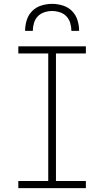

<svg xmlns="http://www.w3.org/2000/svg" viewBox="-20 -975 540 995"><path d="M75 0V-37H230V-698H75V-735H425V-698H270V-37H425V0ZM110 -815Q110 -843 118.5 -870.5Q127 -898 147 -918Q167 -938 194.5 -946.5Q222 -955 250 -955Q278 -955 305.5 -946.5Q333 -938 353 -918Q373 -898 381.5 -870.5Q390 -843 390 -815H350Q350 -835 344 -855.5Q338 -876 324 -890.5Q310 -905 290 -911.5Q270 -918 250 -918Q230 -918 210 -911.5Q190 -905 176 -890.5Q162 -876 156 -855.5Q150 -835 150 -815Z"/></svg>

Font: Iosevka Slab Extralight
Style: Regular
Weight: 200
Monospace: yes
Designer: Belleve Invis
Foundry: Belleve Invis
Version: Version 11.1.1; ttfautohint (v1.8.3)